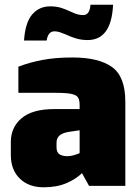

<svg xmlns="http://www.w3.org/2000/svg" viewBox="-20 -789 594 815"><path d="M26 -131V-186Q26 -249 72 -287.5Q118 -326 210 -326H318V-343Q318 -365 311 -375.5Q304 -386 282.5 -390.5Q261 -395 215 -395H58V-506Q105 -524 160 -534.5Q215 -545 288 -545Q399 -545 455.5 -504.5Q512 -464 512 -357V0H358L328 -54Q304 -30 263 -12Q222 6 165 6Q102 6 64 -31Q26 -68 26 -131ZM318 -139V-236L277 -230Q248 -226 234 -215Q220 -204 220 -183V-163Q220 -143 232 -134.5Q244 -126 267 -126Q279 -126 294.5 -130.5Q310 -135 318 -139ZM193 -762Q219 -762 238.5 -756Q258 -750 279 -740Q296 -732 308 -728.5Q320 -725 333 -725Q361 -725 364 -769H460Q453 -619 352 -619Q327 -619 305.5 -625Q284 -631 261 -642Q258 -643 241.5 -649.5Q225 -656 211 -656Q184 -656 178 -617H82Q87 -693 116.5 -727.5Q146 -762 193 -762Z"/></svg>

Font: Exo Black
Style: Regular
Weight: 900
Designer: Natanael Gama
Foundry: Natanael Gama
Version: Version 1.500; ttfautohint (v1.6)